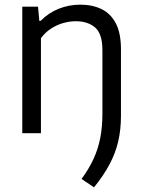

<svg xmlns="http://www.w3.org/2000/svg" viewBox="-20 -571 608 823"><path d="M383 232 329.5 196Q361.5 152.5 381 110Q400.5 67.5 409.8 20.2Q419 -27 419 -85V-356Q419 -426 387.8 -453Q356.5 -480 305 -480Q280 -480 253 -472.8Q226 -465.5 200.5 -449.5Q175 -433.5 155.5 -407.5V0H75.5V-542.5H143L148.5 -481.5H154Q188 -516 231.8 -533.5Q275.5 -551 324.5 -551Q375.5 -551 414.8 -532.2Q454 -513.5 476.2 -471.5Q498.5 -429.5 498.5 -359V-74.5Q498.5 -15.5 486.8 35Q475 85.5 449.5 133.5Q424 181.5 383 232Z"/></svg>

Font: Encode Sans Condensed Thin
Style: Regular
Weight: 400
Version: Version 3.002